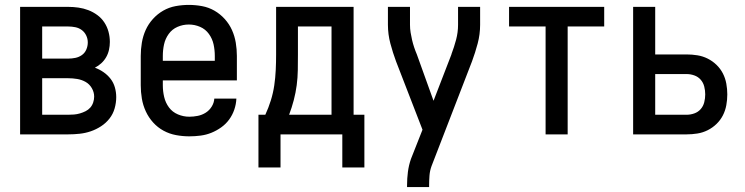

<svg xmlns="http://www.w3.org/2000/svg" viewBox="-20 -548 3040 783"><path d="M62 0V-520H258Q279 -520 300 -517Q321 -514 340.5 -506.5Q360 -499 377 -486.5Q394 -474 405.5 -456.5Q417 -439 422.5 -418.5Q428 -398 428 -377Q428 -361 424.5 -345Q421 -329 413 -315Q405 -301 393 -290Q381 -279 367 -272Q386 -265 402.5 -253.5Q419 -242 431 -226.5Q443 -211 448.5 -191.5Q454 -172 454 -152Q454 -129 447.5 -106Q441 -83 426.5 -64.5Q412 -46 392 -33Q372 -20 350 -12.5Q328 -5 304.5 -2.5Q281 0 258 0ZM152 -309H258Q273 -309 287.5 -312Q302 -315 314 -323.5Q326 -332 332 -346Q338 -360 338 -375Q338 -390 331.5 -403.5Q325 -417 313.5 -425.5Q302 -434 287.5 -437Q273 -440 258 -440H152ZM152 -80H258Q270 -80 282 -81Q294 -82 306 -85.5Q318 -89 329 -94.5Q340 -100 348 -109Q356 -118 360 -130Q364 -142 364 -154Q364 -172 354.5 -188.5Q345 -205 329 -214Q313 -223 294.5 -226Q276 -229 258 -229H152Z M752 8Q725 8 698 3Q671 -2 647 -15Q623 -28 604.5 -48.5Q586 -69 574.5 -94Q563 -119 558.5 -146Q554 -173 554 -200V-320Q554 -347 558.5 -374Q563 -401 574 -425.5Q585 -450 603.5 -470.5Q622 -491 645.5 -504.5Q669 -518 696 -523Q723 -528 750 -528Q777 -528 804 -523Q831 -518 854.5 -504.5Q878 -491 896.5 -470.5Q915 -450 926 -425.5Q937 -401 941.5 -374Q946 -347 946 -320V-220H644V-200Q644 -176 649.5 -152.5Q655 -129 669 -110Q683 -91 705.5 -81.5Q728 -72 752 -72Q769 -72 786.5 -75.5Q804 -79 819 -88.5Q834 -98 843.5 -113.5Q853 -129 854 -146H944Q943 -123 935.5 -101Q928 -79 914.5 -60.5Q901 -42 882 -28.5Q863 -15 842 -6.5Q821 2 798 5Q775 8 752 8ZM856 -300V-320Q856 -344 851 -367Q846 -390 832 -409.5Q818 -429 796 -438.5Q774 -448 750 -448Q726 -448 704 -438.5Q682 -429 668 -409.5Q654 -390 649 -367Q644 -344 644 -320V-300Z M1034 135V-80H1062Q1075 -108 1084.5 -138.5Q1094 -169 1098.5 -200Q1103 -231 1104.5 -262.5Q1106 -294 1106 -325V-520H1422V-80H1466V135H1376V0H1124V135ZM1159 -80H1332V-440H1195V-325Q1195 -294 1194.5 -262.5Q1194 -231 1190 -200.5Q1186 -170 1178 -139.5Q1170 -109 1159 -80Z M1640 215V208Q1640 180 1643.5 153Q1647 126 1656 100L1703 -19L1595 -298Q1582 -333 1572 -370.5Q1562 -408 1562 -447V-520H1652V-447Q1652 -431 1654.5 -415.5Q1657 -400 1660.5 -385Q1664 -370 1669 -355Q1674 -340 1680 -326L1748 -137L1821 -326V-327Q1832 -356 1840 -386Q1848 -416 1848 -447V-520H1938V-447Q1938 -408 1928 -370.5Q1918 -333 1905 -298L1740 129Q1733 148 1731.5 168Q1730 188 1730 208V215Z M2205 0V-440H2056V-520H2444V-440H2295V0Z M2562 0V-520H2652V-326H2780Q2802 -326 2824 -322.5Q2846 -319 2866 -309Q2886 -299 2902 -283.5Q2918 -268 2928 -248.5Q2938 -229 2942 -207Q2946 -185 2946 -163Q2946 -141 2942 -119Q2938 -97 2928 -77.5Q2918 -58 2902 -42.5Q2886 -27 2866 -17Q2846 -7 2824 -3.5Q2802 0 2780 0ZM2780 -80Q2796 -80 2811.5 -85.5Q2827 -91 2837.5 -103Q2848 -115 2852 -131Q2856 -147 2856 -163Q2856 -179 2852 -195Q2848 -211 2837.5 -223Q2827 -235 2811.5 -240.5Q2796 -246 2780 -246H2652V-80Z"/></svg>

Font: Iosevka Curly Medium
Style: Regular
Weight: 500
Monospace: yes
Designer: Belleve Invis
Foundry: Belleve Invis
Version: Version 22.1.2; ttfautohint (v1.8.4)